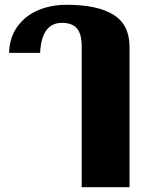

<svg xmlns="http://www.w3.org/2000/svg" viewBox="-20 -583 613 799"><path d="M320 -390Q320 -442 300 -465Q280 -488 238 -488Q153 -488 147 -363H18Q19 -425 51 -470.5Q83 -516 136.5 -539.5Q190 -563 258 -563Q386 -563 452.5 -521.5Q519 -480 519 -388V196H320Z"/></svg>

Font: Taviraj Black
Style: Regular
Weight: 900
Designer: Katatrad Team
Foundry: CadsonDemak
Version: Version 1.030